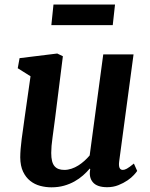

<svg xmlns="http://www.w3.org/2000/svg" viewBox="-20 -799 649 829"><path d="M67.4 -119.1Q67.4 -135.7 69.1 -156.5Q70.8 -177.2 73.7 -199.7Q76.7 -222.2 80.1 -245.6Q83.5 -269 86.4 -291.5L111.8 -469.7L56.6 -504.4L64.5 -547.9L227.1 -567.9L251.5 -556.2L217.8 -287.6Q212.4 -243.7 206.8 -205.3Q201.2 -167 201.2 -138.7Q201.2 -117.7 204.8 -103.5Q208.5 -89.4 215.8 -81.1Q223.1 -72.8 233.6 -69.1Q244.1 -65.4 257.8 -65.4Q273.4 -65.4 288.8 -70.6Q304.2 -75.7 318.1 -84.5Q332 -93.3 344.5 -104.5Q356.9 -115.7 367.2 -127.9L425.8 -564H556.6L494.6 -102.5Q489.7 -65.4 510.3 -65.4Q514.2 -65.4 518.3 -66.7Q522.5 -67.9 527.8 -70.8Q533.2 -73.7 540.5 -79.1Q547.9 -84.5 558.1 -92.8L572.3 -61Q568.8 -55.2 558.1 -43.5Q547.4 -31.7 530.3 -20Q513.2 -8.3 491 0.5Q468.8 9.3 442.9 9.3Q398.9 9.3 380.9 -12.2Q362.8 -33.7 369.6 -68.4L367.7 -71.3Q355 -56.2 338.6 -41.7Q322.3 -27.3 302 -15.9Q281.7 -4.4 256.8 2.7Q231.9 9.8 202.1 9.8Q177.2 9.8 153.3 3.4Q129.4 -2.9 110.4 -18.1Q91.3 -33.2 79.6 -57.9Q67.9 -82.5 67.4 -119.1ZM210.9 -779.3H476.6L466.8 -690.4H201.7Z"/></svg>

Font: Merriweather Bold
Style: Italic
Weight: 700
Italic angle: -7°
Designer: Eben Sorkin ( eben@eyebytes.com )
Foundry: Eben Sorkin ( eben@eyebytes.com )
Version: Version 1.5; ttfautohint (v0.97) -l 13 -r 13 -G 200 -x 24 -f